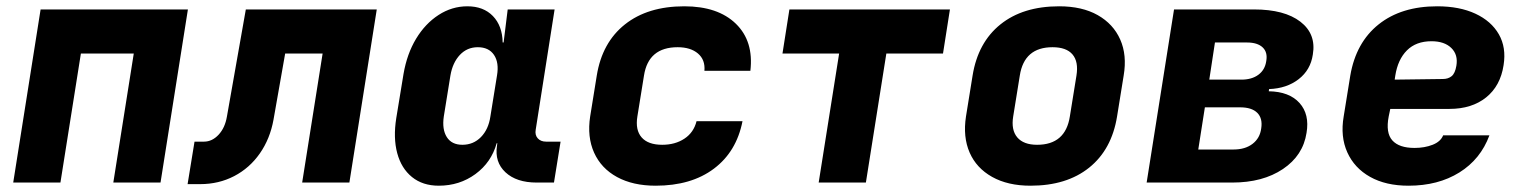

<svg xmlns="http://www.w3.org/2000/svg" viewBox="-20 -580 4840 610"><path d="M22 0 109 -550H577L490 0H340L405 -410H237L172 0Z M576 5 598 -130H628Q654 -130 674.5 -152Q695 -174 701 -210L761 -550H1177L1090 0H940L1005 -410H886L849 -200Q838 -139 805.5 -92.5Q773 -46 724 -20.5Q675 5 616 5Z M1374 10Q1323 10 1289 -17.5Q1255 -45 1242 -93.5Q1229 -142 1239 -205L1262 -345Q1273 -409 1302 -457Q1331 -505 1373.5 -532.5Q1416 -560 1465 -560Q1516 -560 1546 -529Q1576 -498 1577 -445H1580L1593 -550H1742L1682 -168Q1679 -151 1688.5 -140.5Q1698 -130 1715 -130H1761L1740 0H1685Q1621 0 1586 -32.5Q1551 -65 1559 -117L1560 -125H1558Q1541 -64 1490.5 -27Q1440 10 1374 10ZM1449 -120Q1484 -120 1508 -144.5Q1532 -169 1538 -210L1559 -340Q1566 -381 1549.5 -405.5Q1533 -430 1498 -430Q1464 -430 1441 -405.5Q1418 -381 1411 -340L1390 -210Q1384 -169 1399.5 -144.5Q1415 -120 1449 -120Z M2063 10Q1991 10 1940.5 -17.5Q1890 -45 1867.5 -95Q1845 -145 1855 -210L1876 -340Q1893 -445 1965.5 -502.5Q2038 -560 2154 -560Q2261 -560 2318 -504.5Q2375 -449 2364 -355H2218Q2221 -390 2197.5 -410Q2174 -430 2133 -430Q2040 -430 2026 -340L2005 -210Q1998 -167 2018.5 -143.5Q2039 -120 2084 -120Q2125 -120 2154.5 -139.5Q2184 -159 2193 -195H2339Q2320 -98 2248 -44Q2176 10 2063 10Z M2581 0 2646 -410H2466L2488 -550H2998L2976 -410H2796L2731 0Z M3254 10Q3182 10 3132 -18Q3082 -46 3060.5 -95.5Q3039 -145 3049 -210L3070 -340Q3087 -445 3158.5 -502.5Q3230 -560 3345 -560Q3418 -560 3467.5 -532Q3517 -504 3539 -454.5Q3561 -405 3550 -340L3529 -210Q3512 -105 3440.5 -47.5Q3369 10 3254 10ZM3275 -120Q3365 -120 3379 -210L3400 -340Q3407 -384 3387.5 -407Q3368 -430 3324 -430Q3234 -430 3220 -340L3199 -210Q3192 -167 3212 -143.5Q3232 -120 3275 -120Z M3623 0 3710 -550H3964Q4061 -550 4111.5 -511Q4162 -472 4151 -407Q4144 -358 4106 -328.5Q4068 -299 4012 -297L4011 -290Q4076 -289 4108.5 -253Q4141 -217 4131 -158Q4120 -86 4056 -43Q3992 0 3895 0ZM3822 -327H3924Q3957 -327 3978 -342.5Q3999 -358 4003 -386Q4008 -414 3991.5 -429.5Q3975 -445 3942 -445H3840ZM3787 -105H3899Q3936 -105 3959.5 -123Q3983 -141 3987 -172Q3992 -204 3974.5 -221.5Q3957 -239 3920 -239H3808Z M4455 10Q4383 10 4333 -18Q4283 -46 4260.5 -96Q4238 -146 4249 -210L4270 -340Q4288 -445 4360 -502.5Q4432 -560 4546 -560Q4617 -560 4667.5 -536.5Q4718 -513 4742 -471Q4766 -429 4757 -373Q4747 -307 4701.5 -270.5Q4656 -234 4585 -234H4397L4392 -210Q4382 -158 4403.5 -134Q4425 -110 4474 -110Q4506 -110 4531.5 -120Q4557 -130 4565 -150H4712Q4684 -74 4616.5 -32Q4549 10 4455 10ZM4411 -327 4564 -329Q4581 -329 4592 -338Q4603 -347 4607 -371Q4613 -406 4591 -427.5Q4569 -449 4528 -449Q4479 -449 4450 -420Q4421 -391 4413 -340Z"/></svg>

Font: JetBrains Mono ExtraBold
Style: Italic
Weight: 800
Italic angle: -9°
Monospace: yes
Designer: Philipp Nurullin, Konstantin Bulenkov
Foundry: JetBrains
Version: Version 2.305; ttfautohint (v1.8.4.7-5d5b)